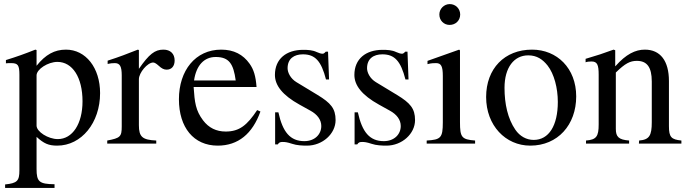

<svg xmlns="http://www.w3.org/2000/svg" viewBox="-20 -703 3371 940"><path d="M159 -458 153 -460C100 -439 64 -426 9 -409V-393C18 -394 25 -394 34 -394C68 -394 75 -384 75 -337V131C75 183 64 194 5 200V217H247V199C172 198 159 187 159 124V-33C195 0 218 10 260 10C379 10 470 -102 470 -247C470 -371 400 -460 303 -460C247 -460 203 -436 159 -381ZM159 -334C159 -364 215 -400 261 -400C335 -400 384 -324 384 -207C384 -97 335 -22 263 -22C216 -22 159 -58 159 -88Z M660 -458 655 -460C602 -439 566 -425 507 -406V-390C521 -393 530 -394 542 -394C567 -394 576 -378 576 -334V-84C576 -34 569 -27 505 -15V0H745V-15C677 -18 660 -33 660 -90V-315C660 -347 702 -397 730 -397C736 -397 745 -392 756 -382C772 -367 783 -362 796 -362C820 -362 835 -379 835 -407C835 -440 814 -460 780 -460C738 -460 710 -438 660 -366Z M1239 -164C1190 -90 1152 -59 1085 -59C1039 -59 1002 -77 974 -114C938 -162 933 -201 928 -277H1236C1232 -331 1222 -363 1202 -391C1170 -436 1125 -460 1063 -460C937 -460 856 -358 856 -217C856 -79 928 10 1046 10C1146 10 1216 -48 1255 -157ZM930 -309C941 -384 980 -424 1036 -424C1102 -424 1123 -390 1134 -309Z M1431 -301C1403 -318 1388 -347 1388 -369C1388 -416 1420 -437 1463 -437C1523 -437 1553 -404 1576 -314H1591L1586 -450H1575C1567 -441 1563 -440 1559 -440C1552 -440 1542 -443 1531 -448C1510 -458 1488 -459 1464 -459C1382 -459 1326 -415 1326 -336C1326 -285 1363 -237 1446 -191L1500 -161C1533 -143 1553 -117 1553 -86C1553 -45 1521 -12 1470 -12C1401 -12 1364 -56 1343 -153H1327V4H1340C1346 -6 1352 -8 1364 -8C1375 -8 1386 -7 1410 1C1433 9 1462 10 1483 10C1559 10 1623 -48 1623 -115C1623 -172 1599 -199 1535 -238Z M1820 -301C1792 -318 1777 -347 1777 -369C1777 -416 1809 -437 1852 -437C1912 -437 1942 -404 1965 -314H1980L1975 -450H1964C1956 -441 1952 -440 1948 -440C1941 -440 1931 -443 1920 -448C1899 -458 1877 -459 1853 -459C1771 -459 1715 -415 1715 -336C1715 -285 1752 -237 1835 -191L1889 -161C1922 -143 1942 -117 1942 -86C1942 -45 1910 -12 1859 -12C1790 -12 1753 -56 1732 -153H1716V4H1729C1735 -6 1741 -8 1753 -8C1764 -8 1775 -7 1799 1C1822 9 1851 10 1872 10C1948 10 2012 -48 2012 -115C2012 -172 1988 -199 1924 -238Z M2233 -632C2233 -660 2211 -683 2182 -683C2154 -683 2131 -660 2131 -632C2131 -603 2153 -581 2181 -581C2211 -581 2233 -603 2233 -632ZM2306 0V-15C2240 -20 2232 -31 2232 -105V-456L2228 -460L2073 -405V-389C2091 -394 2106 -394 2115 -394C2140 -394 2148 -378 2148 -331V-104C2148 -28 2138 -19 2069 -15V0Z M2801 -231C2801 -369 2707 -460 2585 -460C2450 -460 2360 -367 2360 -228C2360 -89 2455 10 2576 10C2711 10 2801 -92 2801 -231ZM2711 -204C2711 -88 2667 -18 2593 -18C2557 -18 2525 -36 2503 -68C2466 -122 2450 -194 2450 -273C2450 -373 2497 -432 2566 -432C2609 -432 2637 -412 2661 -382C2693 -341 2711 -272 2711 -204Z M3316 0V-15C3267 -20 3255 -31 3255 -85V-306C3255 -405 3213 -460 3137 -460C3091 -460 3045 -438 2993 -379H2992V-457L2984 -460C2935 -442 2902 -431 2847 -415V-398C2854 -401 2865 -402 2876 -402C2904 -402 2911 -386 2911 -337V-94C2911 -35 2900 -19 2849 -15V0H3060V-15C3009 -19 2995 -33 2995 -72V-348C3041 -393 3065 -405 3098 -405C3147 -405 3171 -375 3171 -304V-105C3171 -39 3159 -19 3109 -15L3108 0Z"/></svg>

Font: STIXGeneral
Style: Regular
Weight: 400
Designer: MicroPress Inc., with final additions and corrections provided by Coen Hoffman, Elsevier (retired)
Version: Version 1.1.0